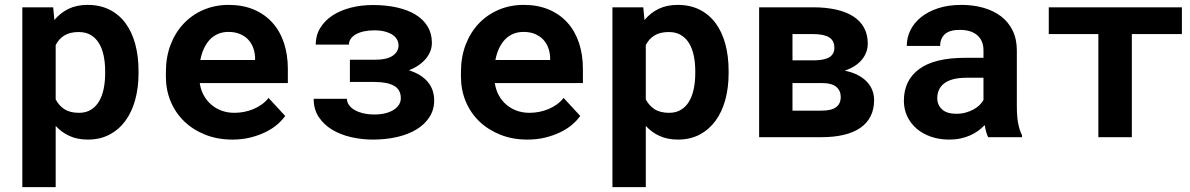

<svg xmlns="http://www.w3.org/2000/svg" viewBox="-20 -558 4841 781"><path d="M543.5 -259.3Q543.5 -201.7 530 -152.3Q516.6 -103 490.5 -67.1Q464.4 -31.2 425.8 -10.7Q387.2 9.8 337.4 9.8Q294.9 9.8 262.7 -4.9Q230.5 -19.5 206.5 -45.9V203.1H70.8V-528.3H196.3L201.2 -476.6Q225.6 -505.9 258.8 -522Q292 -538.1 336.4 -538.1Q386.7 -538.1 425.3 -518.8Q463.9 -499.5 490.2 -464.1Q516.6 -428.7 530 -379.2Q543.5 -329.6 543.5 -269.5ZM407.7 -269.5Q407.7 -302.7 401.6 -331.8Q395.5 -360.8 382.6 -382.1Q369.6 -403.3 349.4 -415.5Q329.1 -427.7 300.3 -427.7Q264.6 -427.7 241.9 -413.8Q219.2 -399.9 206.5 -374.5V-153.8Q219.2 -128.9 241.9 -114Q264.6 -99.1 301.3 -99.1Q330.1 -99.1 350.3 -111.8Q370.6 -124.5 383.3 -146.5Q396 -168.5 401.9 -197.5Q407.7 -226.6 407.7 -259.3Z M925.3 9.8Q864.3 9.8 814.5 -10.3Q764.6 -30.3 729 -64.7Q693.4 -99.1 674.1 -145.8Q654.8 -192.4 654.8 -245.6V-265.1Q654.8 -325.7 673.8 -375.7Q692.9 -425.8 727.1 -461.9Q761.2 -498 808.1 -518.1Q855 -538.1 910.2 -538.1Q967.3 -538.1 1012 -519.3Q1056.6 -500.5 1087.6 -466.3Q1118.7 -432.1 1134.8 -384Q1150.9 -335.9 1150.9 -277.8V-220.2H792.5Q796.4 -193.4 808.3 -171.1Q820.3 -148.9 838.9 -132.8Q857.4 -116.7 881.3 -107.9Q905.3 -99.1 933.6 -99.1Q953.6 -99.1 973.4 -103Q993.2 -106.9 1011.2 -114.5Q1029.3 -122.1 1044.9 -133.3Q1060.5 -144.5 1072.3 -159.7L1140.1 -86.4Q1127.4 -68.4 1107.2 -51Q1086.9 -33.7 1059.3 -20.3Q1031.7 -6.8 998 1.5Q964.4 9.8 925.3 9.8ZM909.2 -428.2Q886.2 -428.2 867.2 -420.2Q848.1 -412.1 833.7 -397Q819.3 -381.8 809.6 -360.8Q799.8 -339.8 794.9 -314H1017.6V-324.7Q1016.6 -346.2 1009.3 -365.2Q1002 -384.3 988.3 -398.2Q974.6 -412.1 954.8 -420.2Q935.1 -428.2 909.2 -428.2Z M1736.8 -383.8Q1736.8 -348.6 1712.2 -319.1Q1687.5 -289.6 1643.6 -272Q1693.4 -256.3 1719.7 -225.3Q1746.1 -194.3 1746.1 -149.4Q1746.1 -111.8 1727.3 -82.3Q1708.5 -52.7 1675.3 -32.2Q1642.1 -11.7 1596.4 -1Q1550.8 9.8 1496.6 9.8Q1452.1 9.8 1408.9 0Q1365.7 -9.8 1331.8 -30Q1297.9 -50.3 1276.9 -81.5Q1255.9 -112.8 1255.9 -156.2H1391.1Q1391.1 -143.6 1398.7 -132.1Q1406.2 -120.6 1420.4 -111.8Q1434.6 -103 1455.6 -97.7Q1476.6 -92.3 1502.9 -92.3Q1529.8 -92.3 1550 -97.9Q1570.3 -103.5 1583.7 -112.8Q1597.2 -122.1 1603.8 -133.8Q1610.4 -145.5 1610.4 -158.2Q1610.4 -193.8 1582.5 -209.2Q1554.7 -224.6 1502.9 -224.6H1403.3V-314.9H1502.9Q1553.7 -314.9 1577.4 -331.3Q1601.1 -347.7 1601.1 -373.5Q1601.1 -384.8 1595.7 -395.8Q1590.3 -406.7 1578.4 -415.3Q1566.4 -423.8 1547.6 -429.2Q1528.8 -434.6 1502.4 -434.6Q1480.5 -434.6 1461.7 -430.7Q1442.9 -426.8 1429 -419.2Q1415 -411.6 1407.2 -400.9Q1399.4 -390.1 1399.4 -376.5H1264.2Q1264.2 -414.1 1282.5 -444.1Q1300.8 -474.1 1332.3 -494.9Q1363.8 -515.6 1406.2 -526.6Q1448.7 -537.6 1496.6 -537.6Q1550.3 -537.6 1594.7 -527.6Q1639.2 -517.6 1670.7 -498.3Q1702.1 -479 1719.5 -450.2Q1736.8 -421.4 1736.8 -383.8Z M2125.5 9.8Q2064.5 9.8 2014.6 -10.3Q1964.8 -30.3 1929.2 -64.7Q1893.6 -99.1 1874.3 -145.8Q1855 -192.4 1855 -245.6V-265.1Q1855 -325.7 1874 -375.7Q1893.1 -425.8 1927.2 -461.9Q1961.4 -498 2008.3 -518.1Q2055.2 -538.1 2110.4 -538.1Q2167.5 -538.1 2212.2 -519.3Q2256.8 -500.5 2287.8 -466.3Q2318.8 -432.1 2335 -384Q2351.1 -335.9 2351.1 -277.8V-220.2H1992.7Q1996.6 -193.4 2008.5 -171.1Q2020.5 -148.9 2039.1 -132.8Q2057.6 -116.7 2081.5 -107.9Q2105.5 -99.1 2133.8 -99.1Q2153.8 -99.1 2173.6 -103Q2193.4 -106.9 2211.4 -114.5Q2229.5 -122.1 2245.1 -133.3Q2260.7 -144.5 2272.5 -159.7L2340.3 -86.4Q2327.6 -68.4 2307.4 -51Q2287.1 -33.7 2259.5 -20.3Q2231.9 -6.8 2198.2 1.5Q2164.6 9.8 2125.5 9.8ZM2109.4 -428.2Q2086.4 -428.2 2067.4 -420.2Q2048.3 -412.1 2033.9 -397Q2019.5 -381.8 2009.8 -360.8Q2000 -339.8 1995.1 -314H2217.8V-324.7Q2216.8 -346.2 2209.5 -365.2Q2202.1 -384.3 2188.5 -398.2Q2174.8 -412.1 2155 -420.2Q2135.3 -428.2 2109.4 -428.2Z M2943.8 -259.3Q2943.8 -201.7 2930.4 -152.3Q2917 -103 2890.9 -67.1Q2864.7 -31.2 2826.2 -10.7Q2787.6 9.8 2737.8 9.8Q2695.3 9.8 2663.1 -4.9Q2630.9 -19.5 2606.9 -45.9V203.1H2471.2V-528.3H2596.7L2601.6 -476.6Q2626 -505.9 2659.2 -522Q2692.4 -538.1 2736.8 -538.1Q2787.1 -538.1 2825.7 -518.8Q2864.3 -499.5 2890.6 -464.1Q2917 -428.7 2930.4 -379.2Q2943.8 -329.6 2943.8 -269.5ZM2808.1 -269.5Q2808.1 -302.7 2802 -331.8Q2795.9 -360.8 2783 -382.1Q2770 -403.3 2749.8 -415.5Q2729.5 -427.7 2700.7 -427.7Q2665 -427.7 2642.3 -413.8Q2619.6 -399.9 2606.9 -374.5V-153.8Q2619.6 -128.9 2642.3 -114Q2665 -99.1 2701.7 -99.1Q2730.5 -99.1 2750.7 -111.8Q2771 -124.5 2783.7 -146.5Q2796.4 -168.5 2802.2 -197.5Q2808.1 -226.6 2808.1 -259.3Z M3067.9 0V-528.3H3287.1Q3338.4 -528.3 3379.6 -519.3Q3420.9 -510.3 3450 -491.9Q3479 -473.6 3494.4 -445.8Q3509.8 -418 3509.8 -380.9Q3509.8 -344.2 3485.8 -315.2Q3461.9 -286.1 3416 -270.5Q3446.3 -264.6 3468.8 -252.9Q3491.2 -241.2 3506.1 -225.6Q3521 -210 3528.3 -190.9Q3535.6 -171.9 3535.6 -150.9Q3535.6 -113.3 3521.2 -85Q3506.8 -56.6 3479.5 -37.8Q3452.1 -19 3412.4 -9.5Q3372.6 0 3321.3 0ZM3203.6 -220.2V-107.9H3321.3Q3362.3 -107.9 3381.1 -122.1Q3399.9 -136.2 3399.9 -163.6Q3399.9 -189 3381.8 -204.6Q3363.8 -220.2 3321.3 -220.2ZM3203.6 -312.5H3294.4Q3335.9 -313.5 3355 -326.2Q3374 -338.9 3374 -363.3Q3374 -393.1 3352.3 -406.2Q3330.6 -419.4 3287.1 -419.4H3203.6Z M3999.5 0Q3994.6 -9.8 3991.2 -22.5Q3987.8 -35.2 3985.4 -49.3Q3974.1 -37.1 3959.5 -26.4Q3944.8 -15.6 3927 -7.6Q3909.2 0.5 3887.7 5.1Q3866.2 9.8 3841.3 9.8Q3800.8 9.8 3766.8 -2Q3732.9 -13.7 3708.5 -34.7Q3684.1 -55.7 3670.4 -84.7Q3656.7 -113.8 3656.7 -147.9Q3656.7 -231.4 3719 -277.1Q3781.2 -322.8 3904.8 -322.8H3980.5V-354Q3980.5 -392.1 3955.6 -414.3Q3930.7 -436.5 3883.8 -436.5Q3842.3 -436.5 3823.2 -418.7Q3804.2 -400.9 3804.2 -371.1H3668.5Q3668.5 -404.8 3683.3 -435.1Q3698.2 -465.3 3726.8 -488.3Q3755.4 -511.2 3796.6 -524.7Q3837.9 -538.1 3891.1 -538.1Q3939 -538.1 3980.2 -526.4Q4021.5 -514.6 4051.8 -491.7Q4082 -468.8 4099.1 -433.8Q4116.2 -398.9 4116.2 -353V-126.5Q4116.2 -84 4121.6 -56.2Q4127 -28.3 4137.2 -8.3V0ZM3870.1 -95.2Q3890.6 -95.2 3908.2 -100.1Q3925.8 -105 3939.9 -112.8Q3954.1 -120.6 3964.4 -130.6Q3974.6 -140.6 3980.5 -150.9V-241.7H3911.1Q3879.4 -241.7 3856.9 -235.6Q3834.5 -229.5 3820.3 -218.5Q3806.2 -207.5 3799.3 -192.1Q3792.5 -176.8 3792.5 -158.7Q3792.5 -131.3 3811.8 -113.3Q3831.1 -95.2 3870.1 -95.2Z M4787.6 -419.4H4584V0H4447.8V-419.4H4246.1V-528.3H4787.6Z"/></svg>

Font: Roboto Mono
Style: Bold
Weight: 700
Designer: Google
Version: Version 2.000985; 2015; ttfautohint (v1.3)